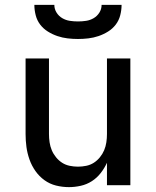

<svg xmlns="http://www.w3.org/2000/svg" viewBox="-20 -760 640 788"><path d="M263 8Q236 8 210 1.5Q184 -5 162.5 -20.5Q141 -36 125.5 -58Q110 -80 101 -105.5Q92 -131 88.5 -157Q85 -183 85 -210V-520H181V-210Q181 -193 183.5 -176Q186 -159 192.5 -143.5Q199 -128 210 -114.5Q221 -101 235 -92Q249 -83 266 -79.5Q283 -76 300 -76Q317 -76 334 -79.5Q351 -83 365 -92Q379 -101 390 -114.5Q401 -128 407.5 -143.5Q414 -159 416.5 -176Q419 -193 419 -210V-520H515V0H419V-92Q409 -70 393.5 -50Q378 -30 357 -16.5Q336 -3 311.5 2.5Q287 8 263 8ZM300 -600Q279 -600 257.5 -602.5Q236 -605 215.5 -612Q195 -619 176.5 -630.5Q158 -642 145 -659Q132 -676 126.5 -697.5Q121 -719 121 -740H203Q203 -723 212 -708.5Q221 -694 235.5 -685.5Q250 -677 266.5 -674.5Q283 -672 300 -672Q317 -672 333.5 -674.5Q350 -677 364.5 -685.5Q379 -694 388 -708.5Q397 -723 397 -740H479Q479 -719 473.5 -697.5Q468 -676 455 -659Q442 -642 423.5 -630.5Q405 -619 384.5 -612Q364 -605 342.5 -602.5Q321 -600 300 -600Z"/></svg>

Font: Iosevka Fixed Curly Md Ex
Style: Regular
Weight: 500
Width: 7
Monospace: yes
Designer: Belleve Invis
Foundry: Belleve Invis
Version: Version 30.1.2